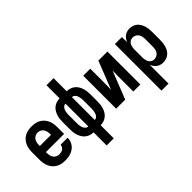

<svg xmlns="http://www.w3.org/2000/svg" viewBox="-71 -1331 2143 2143"><g transform="rotate(-45 1000.0 -260.0)"><path d="M250 8Q222 8 195 3Q168 -2 144 -15Q120 -28 101.5 -48.5Q83 -69 71.5 -94Q60 -119 55.5 -146Q51 -173 51 -200V-320Q51 -347 55.5 -374.5Q60 -402 71.5 -426.5Q83 -451 101.5 -471.5Q120 -492 144 -505Q168 -518 195.5 -523Q223 -528 250 -528Q277 -528 304.5 -523Q332 -518 356 -505Q380 -492 398.5 -471.5Q417 -451 428.5 -426.5Q440 -402 444.5 -374.5Q449 -347 449 -320V-212H162V-200Q162 -180 166 -160Q170 -140 181 -123Q192 -106 211 -97Q230 -88 250 -88Q265 -88 280 -91Q295 -94 307.5 -102.5Q320 -111 327.5 -125Q335 -139 336 -154H447Q447 -130 440 -107Q433 -84 419 -64Q405 -44 385.5 -30Q366 -16 343.5 -7Q321 2 297.5 5Q274 8 250 8ZM162 -308H338V-320Q338 -340 334 -360Q330 -380 318.5 -397Q307 -414 288.5 -423Q270 -432 250 -432Q230 -432 211.5 -423Q193 -414 181.5 -397Q170 -380 166 -360Q162 -340 162 -320Z M694 215V8Q669 8 644.5 0.5Q620 -7 600 -22.5Q580 -38 566.5 -59.5Q553 -81 545 -105Q537 -129 534 -154.5Q531 -180 531 -205V-315Q531 -340 534 -365.5Q537 -391 545 -415Q553 -439 566.5 -460.5Q580 -482 600 -497.5Q620 -513 644.5 -520.5Q669 -528 694 -528V-735H806V-528Q831 -528 855.5 -520.5Q880 -513 900 -497.5Q920 -482 933.5 -460.5Q947 -439 955 -415Q963 -391 966 -365.5Q969 -340 969 -315V-205Q969 -180 966 -154.5Q963 -129 955 -105Q947 -81 933.5 -59.5Q920 -38 900 -22.5Q880 -7 855.5 0.5Q831 8 806 8V215ZM699 -80V-440H697Q684 -440 673 -432.5Q662 -425 655 -414.5Q648 -404 644 -391.5Q640 -379 637.5 -366.5Q635 -354 634.5 -341Q634 -328 634 -315V-205Q634 -192 634.5 -179Q635 -166 637.5 -153.5Q640 -141 644 -128.5Q648 -116 655 -105.5Q662 -95 673 -87.5Q684 -80 697 -80ZM801 -80H803Q816 -80 827 -87.5Q838 -95 845 -105.5Q852 -116 856 -128.5Q860 -141 862.5 -153.5Q865 -166 865.5 -179Q866 -192 866 -205V-315Q866 -328 865.5 -341Q865 -354 862.5 -366.5Q860 -379 856 -391.5Q852 -404 845 -414.5Q838 -425 827 -432.5Q816 -440 803 -440H801Z M1059 0V-520H1170V-312Q1170 -281 1169.5 -250.5Q1169 -220 1168 -189L1298 -520H1441V0H1330V-208Q1330 -239 1330.5 -269.5Q1331 -300 1332 -331L1202 0Z M1559 215V-520H1670V-439Q1678 -458 1690 -475Q1702 -492 1719 -504.5Q1736 -517 1756 -522.5Q1776 -528 1797 -528Q1821 -528 1844.5 -520.5Q1868 -513 1886.5 -497.5Q1905 -482 1917.5 -460.5Q1930 -439 1937 -416Q1944 -393 1946.5 -368.5Q1949 -344 1949 -320V-200Q1949 -176 1946.5 -151.5Q1944 -127 1937 -104Q1930 -81 1917.5 -59.5Q1905 -38 1886.5 -22.5Q1868 -7 1844.5 0.5Q1821 8 1797 8Q1776 8 1756 2.5Q1736 -3 1719 -15.5Q1702 -28 1690 -45Q1678 -62 1670 -81V215ZM1751 -88Q1771 -88 1789.5 -97.5Q1808 -107 1819 -123.5Q1830 -140 1834 -160Q1838 -180 1838 -200V-320Q1838 -340 1834 -360Q1830 -380 1819 -396.5Q1808 -413 1789.5 -422.5Q1771 -432 1751 -432Q1738 -432 1725.5 -428Q1713 -424 1703 -415.5Q1693 -407 1686.5 -395.5Q1680 -384 1676.5 -371.5Q1673 -359 1671.5 -346Q1670 -333 1670 -320V-200Q1670 -187 1671.5 -174Q1673 -161 1676.5 -148.5Q1680 -136 1686.5 -124.5Q1693 -113 1703 -104.5Q1713 -96 1725.5 -92Q1738 -88 1751 -88Z"/></g></svg>

Font: Iosevka Term
Style: Bold
Weight: 700
Monospace: yes
Designer: Belleve Invis
Foundry: Belleve Invis
Version: Version 30.0.1